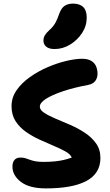

<svg xmlns="http://www.w3.org/2000/svg" viewBox="-20 -1036 612 1065"><path d="M235 9Q143 9 96 -27Q49 -63 49 -112Q49 -135 60 -148.5Q71 -162 94 -162Q109 -162 120.5 -158.5Q132 -155 145 -150Q158 -145 176 -141.5Q194 -138 220 -138Q258 -138 285.5 -141Q313 -144 334.5 -149Q356 -154 378 -162Q370 -181 343 -196Q316 -211 278 -227Q240 -243 199.5 -261.5Q159 -280 123.5 -305Q88 -330 66 -364.5Q44 -399 44 -447Q44 -495 72 -535.5Q100 -576 146 -608.5Q192 -641 244.5 -663.5Q297 -686 347.5 -698Q398 -710 435 -710Q467 -710 486 -698.5Q505 -687 513 -668Q521 -649 521 -627Q521 -604 508.5 -587Q496 -570 469 -565Q389 -550 328.5 -529.5Q268 -509 234.5 -487.5Q201 -466 201 -444Q201 -426 225.5 -410Q250 -394 288 -378Q326 -362 369 -343.5Q412 -325 450 -300Q488 -275 512.5 -241Q537 -207 537 -160Q537 -116 517 -84Q497 -52 458 -31.5Q419 -11 363 -1Q307 9 235 9ZM283 -764Q252 -764 236.5 -777Q221 -790 221 -811Q221 -827 229 -840.5Q237 -854 254 -869Q276 -889 287 -909Q298 -929 308 -958Q320 -992 339 -1004Q358 -1016 385 -1016Q422 -1016 441.5 -997Q461 -978 461 -938Q461 -892 435 -852.5Q409 -813 368.5 -788.5Q328 -764 283 -764Z"/></svg>

Font: Shantell Sans
Style: Bold
Weight: 700
Designer: Stephen Nixon, Anya Danilova, Shantell Martin
Foundry: Arrow Type
Version: Version 1.011;[c5ecc13dd]